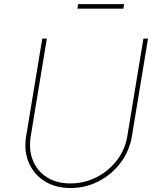

<svg xmlns="http://www.w3.org/2000/svg" viewBox="-20 -918 790 949"><path d="M688.9 -727.3H711.6L632.1 -245.7Q620 -171.9 576.3 -113.8Q532.7 -55.8 468 -22.2Q403.4 11.4 328.1 11.4Q254.3 11.4 200.6 -22.4Q147 -56.1 122.2 -114.2Q97.3 -172.2 109.4 -245.7L188.9 -727.3H211.6L132.1 -245.7Q121.1 -178.3 142.4 -125.4Q163.7 -72.4 211.6 -41.9Q259.6 -11.4 328.1 -11.4Q396.7 -11.4 456.7 -41.9Q516.7 -72.4 557.5 -125.4Q598.4 -178.3 609.4 -245.7ZM593.8 -897.7 589.5 -875H362.2L366.5 -897.7Z"/></svg>

Font: Inter UI Thin
Style: Italic
Weight: 100
Italic angle: -9.39999°
Designer: Rasmus Andersson
Foundry: rsms
Version: 3.2;8d6f07862